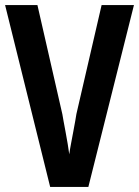

<svg xmlns="http://www.w3.org/2000/svg" viewBox="-20 -734 546 754"><path d="M506 -714 327 0H177L0 -714H127L225 -285Q226 -278 229.5 -259Q233 -240 237.5 -216Q242 -192 246 -168Q250 -144 252 -128Q254 -144 258.5 -167.5Q263 -191 267.5 -215.5Q272 -240 275.5 -259Q279 -278 280 -286L379 -714Z"/></svg>

Font: Noto Sans Sinhala ExtraCondensed
Style: Bold
Weight: 700
Width: 2
Designer: Jelle Bosma - Monotype Design Team
Foundry: Monotype Imaging Inc.
Version: Version 2.006; ttfautohint (v1.8.4.7-5d5b)